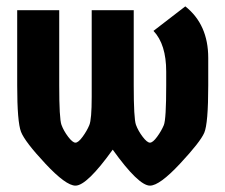

<svg xmlns="http://www.w3.org/2000/svg" viewBox="-20 -571 708 603"><path d="M634 -389V-303Q634 -183 621.5 -154Q609 -125 545 -56.5Q481 12 451 12Q415 12 334 -101Q253 12 217 12Q187 12 122.5 -57Q58 -126 46 -157Q34 -188 34 -303V-539H166V-303Q166 -198 173 -179Q180 -160 194 -141.5Q208 -123 217 -123Q226 -123 239.5 -141.5Q253 -160 260.5 -178Q268 -196 268 -267V-539H400V-303Q400 -198 407 -179Q414 -160 428 -141.5Q442 -123 451 -123Q460 -123 473.5 -141.5Q487 -160 494.5 -178Q502 -196 502 -303V-346Q502 -432 462 -474L562 -551Q634 -494 634 -389Z"/></svg>

Font: Germania One
Style: Regular
Weight: 400
Designer: John Vargas Beltran
Foundry: John Vargas Beltran
Version: Version 1.001